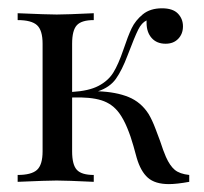

<svg xmlns="http://www.w3.org/2000/svg" viewBox="-20 -447 501 472"><path d="M445.2 -16.9V0Q414.5 5.6 395.2 5.6Q361.3 5.6 343.5 -10.1Q325.8 -25.8 316.1 -58.9Q314.5 -64.5 308.1 -87.9Q301.6 -111.3 292.7 -132.7Q283.9 -154 273.4 -168.5Q256.5 -191.9 229.4 -200.4Q202.4 -208.9 157.3 -207.3V-75Q157.3 -41.9 169 -29.4Q180.6 -16.9 210.5 -16.9V0Q142.7 -3.2 119.4 -3.2Q97.6 -3.2 23.4 0V-16.9Q57.3 -16.9 71 -29.4Q84.7 -41.9 84.7 -75V-339.5Q84.7 -372.6 71 -385.1Q57.3 -397.6 23.4 -397.6V-414.5Q97.6 -411.3 119.4 -411.3Q142.7 -411.3 210.5 -414.5V-397.6Q180.6 -397.6 169 -385.1Q157.3 -372.6 157.3 -339.5V-221Q198.4 -223.4 222.2 -235.9Q246 -248.4 258.5 -268.5Q271 -288.7 283.1 -324.2Q294.4 -358.1 303.6 -377.4Q312.9 -396.8 331 -411.7Q349.2 -426.6 378.2 -426.6Q404.8 -426.6 417.3 -413.7Q429.8 -400.8 429.8 -382.3Q429.8 -363.7 418.1 -351.6Q406.5 -339.5 387.1 -339.5Q365.3 -339.5 352.8 -353.6Q340.3 -367.7 340.3 -391.1V-396.8Q328.2 -391.1 319.8 -374.2Q311.3 -357.3 293.5 -310.5Q279.8 -274.2 264.9 -253.2Q250 -232.3 221 -222.6Q265.3 -221 296 -208.5Q326.6 -196 345.2 -166.9Q354 -152.4 362.5 -129.8Q371 -107.3 373.4 -100.8Q381.5 -75.8 387.9 -61.3Q397.6 -39.5 409.7 -29.4Q421.8 -19.4 445.2 -16.9Z"/></svg>

Font: Playfair Display
Style: Regular
Weight: 400
Designer: Claus Eggers Sørensen
Foundry: Claus Eggers Sørensen
Version: Version 1.005; ttfautohint (v1.2) -l 10 -r 42 -G 200 -x 21 -